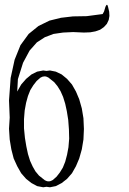

<svg xmlns="http://www.w3.org/2000/svg" viewBox="-20 -793 540 801"><path d="M17.6 -255.9 20.5 -302.7 17.6 -374 24.4 -467.8 41 -543.9 65.4 -604.5 99.6 -651.4 140.6 -684.6 186.5 -707 234.4 -718.8 284.2 -724.6 341.8 -725.6 408.2 -734.4 414.1 -745.1 419.9 -764.6Q426.8 -781.2 430.7 -764.6L435.5 -744.1L436.5 -726.6L433.6 -710L425.8 -693.4L413.1 -679.7L397.5 -668.9L377.9 -662.1L356.4 -658.2L330.1 -657.2L285.2 -659.2L243.2 -657.2L203.1 -651.4L167 -637.7L133.8 -616.2L103.5 -582L76.2 -531.2L54.7 -462.9L51.8 -411.1L68.4 -440.4L88.9 -463.9L111.3 -482.4L134.8 -494.1L160.2 -499L173.8 -497.1L188.5 -499L212.9 -494.1L237.3 -482.4L259.8 -463.9L280.3 -440.4L296.9 -411.1L310.5 -378.9L321.3 -340.8L328.1 -299.8L330.1 -254.9L328.1 -210.9L321.3 -169.9L310.5 -131.8L296.9 -99.6L280.3 -70.3L259.8 -46.9L237.3 -29.3L212.9 -16.6L188.5 -11.7L173.8 -13.7L160.2 -11.7L134.8 -16.6L111.3 -29.3L88.9 -46.9L68.4 -70.3L51.8 -99.6L37.1 -131.8L27.3 -169.9L20.5 -210.9ZM181.6 -469.7Q165 -479.5 148.4 -468.8L132.8 -455.1L119.1 -437.5L106.4 -417L96.7 -392.6L88.9 -364.3L83 -332L80.1 -295.9V-257.8L84 -217.8L89.8 -182.6L96.7 -150.4L105.5 -122.1L116.2 -98.6L127.9 -78.1L142.6 -60.5L167 -41Q183.6 -31.2 200.2 -42L215.8 -55.7L229.5 -73.2L242.2 -93.8L252 -118.2L259.8 -147.5L265.6 -178.7L268.6 -214.8L267.6 -252.9L264.6 -293L258.8 -329.1L252 -360.4L243.2 -388.7L232.4 -413.1L219.7 -433.6L206.1 -450.2Z"/></svg>

Font: B2 Hana
Style: Regular
Weight: 500
Version: 2020-08-05; (max)